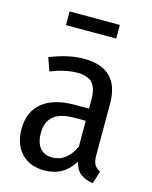

<svg xmlns="http://www.w3.org/2000/svg" viewBox="-113 -810 712 897"><g transform="rotate(15 243.0 -361.0)"><path d="M442 -49 423 12Q384 6 361.5 -12Q339 -30 330 -67Q281 13 188 13Q117 13 76.5 -30.5Q36 -74 36 -147Q36 -231 91 -275.5Q146 -320 248 -320H316V-364Q316 -419 293.5 -443.5Q271 -468 220 -468Q165 -468 92 -440L70 -503Q158 -539 234 -539Q405 -539 405 -368V-120Q405 -88 414 -73Q423 -58 442 -49ZM316 -137V-261H259Q128 -261 128 -152Q128 -105 149 -80Q170 -55 208 -55Q279 -55 316 -137ZM111 -669V-735H354V-669Z"/></g></svg>

Font: Fira Sans Condensed
Style: Regular
Weight: 400
Width: 3
Designer: bBox Type GmbH & Carrois Corporate GbR & Edenspiekermann AG
Foundry: bBox Type GmbH & Carrois Corporate GbR & Edenspiekermann AG
Version: Version 4.301